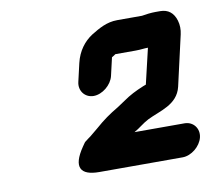

<svg xmlns="http://www.w3.org/2000/svg" viewBox="-56 -754 599 544"><g transform="rotate(-10 243.5 -482.5)"><path d="M268 -535 280 -587C285 -590 287 -591 291 -594H349C365 -594 373 -596 385 -596L361 -494C358 -493 355 -492 353 -491C329 -481 313 -473 293 -459L272 -445C245 -429 228 -417 204 -396L181 -377C177 -374 171 -370 165 -365C164 -365 161 -361 155 -352C118 -298 134 -273 188 -273H428C453 -273 480 -295 486 -320C492 -345 475 -367 450 -367H306C321 -375 335 -388 351 -396C387 -414 438 -422 450 -472L483 -617C486 -630 486 -644 482 -657C475 -680 460 -692 437 -692H423C412 -692 394 -690 384 -688H313C282 -688 259 -674 236 -660C213 -645 194 -621 186 -587L174 -535C168 -510 185 -488 210 -488C235 -488 262 -510 268 -535Z"/></g></svg>

Font: Electronic
Style: ExBlkIt
Weight: 900
Version: Version 1.011